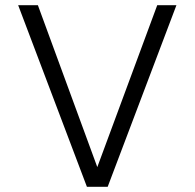

<svg xmlns="http://www.w3.org/2000/svg" viewBox="-20 -720 750 740"><path d="M315 0 50 -700H126L355 -76L586 -700H660L395 0Z"/></svg>

Font: Host Grotesk Light Light
Style: Regular
Weight: 300
Version: Version 1.003